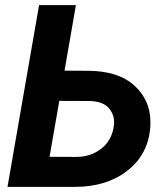

<svg xmlns="http://www.w3.org/2000/svg" viewBox="-20 -731 652 751"><path d="M276.9 -710.9H132.8L9.3 0H272.5C356 0 424.8 -21.5 479 -64C533.2 -106.4 562.5 -163.1 567.9 -233.9C568.4 -240.7 568.4 -247.1 568.4 -253.4C568.4 -310.5 547.4 -358.4 505.4 -396.5C463.4 -434.6 403.3 -453.6 325.7 -454.1L232.4 -454.6ZM333 -335.9C365.7 -334.5 389.6 -325.7 404.3 -309.6C418.9 -293.5 426.3 -274.4 426.3 -252.9C426.3 -247.6 425.8 -241.7 424.8 -235.4C419.4 -199.2 402.8 -170.4 376 -149.4C348.6 -127.9 315.9 -117.2 278.3 -117.2L173.8 -117.7L211.9 -336.4Z"/></svg>

Font: Roboto
Style: Bold Italic
Weight: 700
Italic angle: -12°
Designer: Google
Version: Version 2.137; 2017